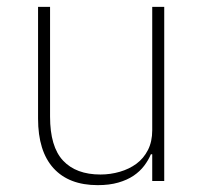

<svg xmlns="http://www.w3.org/2000/svg" viewBox="-20 -528 599 560"><path d="M424 -78H420Q413 -61 400.5 -44.5Q388 -28 369.5 -15.5Q351 -3 325 4.5Q299 12 265 12Q181 12 136 -37.5Q91 -87 91 -182V-508H126V-188Q126 -100 164 -59.5Q202 -19 273 -19Q302 -19 329.5 -27Q357 -35 378 -50.5Q399 -66 411.5 -90.5Q424 -115 424 -148V-508H459V0H424Z"/></svg>

Font: IBM Plex Sans KR ExtraLight
Style: Regular
Weight: 200
Designer: Mike Abbink; Paul van der Laan; Pieter van Rosmalen; Wujin Sim; Chorong Kim; Dohee Lee;
Foundry: Sandoll Inc.
Version: Version 1.001